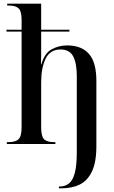

<svg xmlns="http://www.w3.org/2000/svg" viewBox="-20 -780 619 1040"><path d="M299 240V230H305Q334 230 354.5 213Q375 196 385.5 155.5Q396 115 396 43V-367Q396 -437 376.5 -474.5Q357 -512 308 -512Q251 -512 227 -462Q203 -412 203 -335V-89Q203 -41 219 -25.5Q235 -10 274 -10H280V0H17V-10H25Q64 -10 80.5 -26Q97 -42 97 -90V-609H15V-619H97V-672Q97 -719 81 -734.5Q65 -750 28 -750H19V-760H203V-619H356V-609H203V-532Q203 -506 203 -481Q203 -456 202 -431H204Q221 -492 260 -513Q299 -534 343 -534Q422 -534 462 -488Q502 -442 502 -342V11Q502 100 477.5 150Q453 200 411 220Q369 240 314 240Z"/></svg>

Font: Noto Serif Display SemiCondensed Medium
Style: Regular
Weight: 500
Width: 4
Designer: Monotype Design Team
Foundry: Monotype Imaging Inc.
Version: Version 2.009